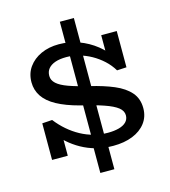

<svg xmlns="http://www.w3.org/2000/svg" viewBox="-129 -862 982 1110"><g transform="rotate(-15 361.5 -306.5)"><path d="M447 14Q392 14 345.5 1.5Q299 -11 258.5 -33.5Q218 -56 183.5 -87Q149 -118 119 -155L177 -148V1H83V-218L143 -222Q171 -186 204 -157.5Q237 -129 274.5 -108.5Q312 -88 353 -77.5Q394 -67 437 -67Q473 -67 501.5 -74.5Q530 -82 546 -98Q562 -114 562 -138Q562 -165 536.5 -185Q511 -205 457.5 -223.5Q404 -242 319 -262Q240 -283 187.5 -311.5Q135 -340 109.5 -378Q84 -416 84 -463Q84 -515 111.5 -553.5Q139 -592 186 -613.5Q233 -635 293 -635Q353 -635 410 -614.5Q467 -594 515 -556Q563 -518 595 -465L544 -470V-622H637V-405L580 -402Q559 -437 529 -464.5Q499 -492 464 -511.5Q429 -531 391 -541.5Q353 -552 316 -552Q276 -552 249 -542.5Q222 -533 207.5 -515.5Q193 -498 193 -472Q193 -446 215 -426Q237 -406 283 -389.5Q329 -373 403 -355Q484 -336 544 -310.5Q604 -285 637 -247Q670 -209 670 -152Q670 -101 641.5 -63.5Q613 -26 563 -6Q513 14 447 14ZM333 146V-45L338 -60V-572L333 -587V-759H417V-586L412 -569V-59L417 -45V146Z"/></g></svg>

Font: BioRhyme Medium
Style: Regular
Weight: 500
Designer: Aoife Mooney
Foundry: Aoife Mooney Type
Version: Version 1.600;gftools[0.9.33]